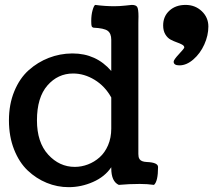

<svg xmlns="http://www.w3.org/2000/svg" viewBox="-20 -753 873 786"><path d="M690.9 -500.5Q690.9 -508.3 712.6 -531.5Q734.4 -554.7 734.4 -558.6Q734.4 -565.4 725.6 -570.3Q716.8 -575.2 704.1 -579.6Q691.4 -584 678.5 -590.8Q665.5 -597.7 656.7 -612.5Q647.9 -627.4 647.9 -648.9Q647.9 -686 673.6 -709.5Q699.2 -732.9 739.7 -732.9Q778.8 -732.9 805.9 -707.3Q833 -681.6 833 -644.5Q833 -607.9 816.4 -571Q799.8 -534.2 771.7 -509.8Q743.7 -485.4 714.4 -485.4Q690.9 -485.4 690.9 -500.5ZM435.5 -226.6V-354Q409.7 -400.4 367.2 -426.3Q324.7 -452.1 279.3 -452.1Q216.8 -452.1 174.1 -403.1Q131.3 -354 131.3 -260.3Q131.3 -170.4 177.2 -120.1Q223.1 -69.8 286.1 -69.8Q313.5 -69.8 339.8 -79.8Q366.2 -89.8 387.7 -108.9Q409.2 -127.9 422.4 -158.4Q435.5 -189 435.5 -226.6ZM546.4 -658.2V-122.6Q546.4 -115.7 547.4 -111.1Q548.3 -106.4 551.5 -101.3Q554.7 -96.2 562 -93.3Q569.3 -90.3 581.1 -89.8Q627 -87.9 627 -69.3Q627 -10.7 610.4 3.9Q583.5 0 552.2 0Q508.3 0 466.3 3.9Q435.5 -10.3 435.5 -64V-68.4Q409.2 -29.3 360.8 -8.1Q312.5 13.2 261.2 13.2Q214.4 13.2 171.4 -4.4Q128.4 -22 93.5 -54.9Q58.6 -87.9 37.6 -141.1Q16.6 -194.3 16.6 -260.3Q16.6 -326.2 38.6 -379.4Q60.5 -432.6 97.4 -465.6Q134.3 -498.5 179.7 -516.1Q225.1 -533.7 274.4 -534.2H277.3Q373.5 -534.2 435.5 -462.4V-590.3Q435.5 -616.2 420.7 -627Q405.8 -637.7 363.3 -639.6Q356.9 -641.1 355.2 -646Q353.5 -650.9 353.5 -667Q353.5 -691.9 358.9 -710.9Q364.3 -730 369.6 -732.9Q410.2 -727.5 447.3 -727.5Q469.2 -727.5 493.7 -730.2Q518.1 -732.9 519.5 -732.9Q536.6 -732.9 541.7 -724.4Q546.9 -715.8 546.9 -685.1Q546.9 -681.6 546.6 -672.6Q546.4 -663.6 546.4 -658.2Z"/></svg>

Font: Coustard
Style: Regular
Weight: 400
Foundry: vernon adams
Version: Version 1.000